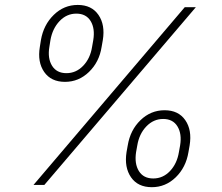

<svg xmlns="http://www.w3.org/2000/svg" viewBox="-20 -757 909 786"><path d="M498 -134.3 502.9 -161.6Q513.2 -224.6 555.2 -265.1Q597.2 -305.7 653.8 -305.7Q710.4 -305.7 738.5 -265.1Q766.6 -224.6 756.3 -161.6L751.5 -134.3Q741.2 -71.8 699.5 -31.2Q657.7 9.3 601.6 9.3Q544.4 9.3 516.4 -31.2Q488.3 -71.8 498 -134.3ZM143.1 -564.9 147.5 -592.8Q158.2 -655.3 200 -696Q241.7 -736.8 298.3 -736.8Q355 -736.8 383.1 -696Q411.1 -655.3 400.9 -592.8L396 -564.9Q386.2 -502.9 344.2 -462.4Q302.2 -421.9 246.1 -421.9Q189 -421.9 160.9 -462.4Q132.8 -502.9 143.1 -564.9ZM186.5 -592.8 182.1 -564.9Q174.3 -518.1 193.1 -487.8Q211.9 -457.5 252 -457.5Q291.5 -457.5 320.6 -487.8Q349.6 -518.1 356.9 -564.9L361.8 -592.8Q369.6 -640.1 351.1 -670.7Q332.5 -701.2 292.5 -701.2Q252.9 -701.2 223.9 -670.7Q194.8 -640.1 186.5 -592.8ZM542 -161.6 537.1 -134.3Q529.8 -86.9 548.6 -56.6Q567.4 -26.4 607.4 -26.4Q647 -26.4 675.8 -56.6Q704.6 -86.9 712.4 -134.3L717.3 -161.6Q725.1 -209 706.5 -239.5Q688 -270 647.9 -270Q608.4 -270 579.1 -239.5Q549.8 -209 542 -161.6ZM117.2 0 736.3 -727.5H781.7L161.6 0Z"/></svg>

Font: Inter Extra Light
Style: Italic
Weight: 200
Italic angle: -9.39999°
Designer: Rasmus Andersson
Foundry: rsms
Version: Version 4.000;git-3c8e0fc